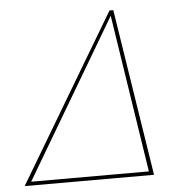

<svg xmlns="http://www.w3.org/2000/svg" viewBox="-49 -706 733 754"><g transform="rotate(-5 317.5 -329.0)"><path d="M425 -658 528 0H18L410 -658ZM45 -15H509L413 -637Z"/></g></svg>

Font: EauTest Thin
Style: Italic
Weight: 250
Italic angle: -12°
Designer: Christian Thalmann (Catharsis Fonts)
Version: Version 0.001;PS 000.001;hotconv 1.0.88;makeotf.lib2.5.64775